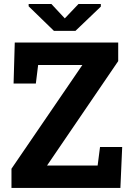

<svg xmlns="http://www.w3.org/2000/svg" viewBox="-20 -919 639 939"><path d="M36.1 0V-93.8L382.8 -601.1H166.5L155.3 -510.3H46.4L52.2 -710.9H558.1V-620.1L210 -109.4H457.5L469.2 -200.2H577.6L568.8 0ZM473.1 -899.4V-886.7L349.1 -768.1H243.7L120.1 -888.2V-899.4H231.4L296.9 -829.1L363.8 -899.4Z"/></svg>

Font: Robotiche
Style: Bold
Weight: 700
Designer: Google
Version: Version 2.001